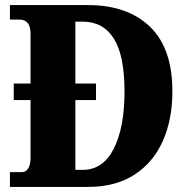

<svg xmlns="http://www.w3.org/2000/svg" viewBox="-20 -734 744 754"><path d="M19 0V-58H66Q82 -58 91 -73Q100 -88 100 -114V-341H34V-406H100V-600Q100 -631 88.5 -644Q77 -657 58 -657H19V-714H326Q480 -714 568.5 -629.5Q657 -545 657 -375Q657 -265 619.5 -180.5Q582 -96 508 -48Q434 0 326 0ZM305 -67Q385 -67 427 -150.5Q469 -234 469 -375Q469 -516 427 -582.5Q385 -649 305 -649H276V-406H357V-341H276V-67Z"/></svg>

Font: Noto Serif Condensed Black
Style: Regular
Weight: 900
Width: 3
Designer: Monotype Design Team
Foundry: Monotype Imaging Inc.
Version: Version 2.015; ttfautohint (v1.8.4.7-5d5b)